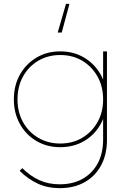

<svg xmlns="http://www.w3.org/2000/svg" viewBox="-20 -784 670 998"><path d="M536 -58Q536 19 505.5 75.5Q475 132 420 163Q365 194 290 194Q228 194 177.5 171Q127 148 82 104L96 90Q137 131 184.5 152.5Q232 174 290 174Q359 174 409.5 145.5Q460 117 488 65Q516 13 516 -58V-517H536ZM293 -517Q363 -517 417.5 -484.5Q472 -452 503.5 -396Q535 -340 535 -267Q535 -196 503.5 -139.5Q472 -83 417.5 -51Q363 -19 293 -19Q224 -19 169.5 -51Q115 -83 83.5 -139.5Q52 -196 52 -267Q52 -340 83.5 -396Q115 -452 169.5 -484.5Q224 -517 293 -517ZM293 -498Q229 -498 178.5 -468Q128 -438 99.5 -386Q71 -334 71 -267Q71 -201 99.5 -149.5Q128 -98 178.5 -68Q229 -38 293 -38Q358 -38 408 -68Q458 -98 487 -149.5Q516 -201 516 -267Q516 -334 487 -386Q458 -438 408 -468Q358 -498 293 -498ZM301 -615H280L323 -764H341Z"/></svg>

Font: Alexandria Thin
Style: Regular
Weight: 250
Designer: Mohamed Gaber
Foundry: Kief Type Foundry
Version: Version 5.100